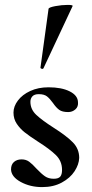

<svg xmlns="http://www.w3.org/2000/svg" viewBox="-20 -752 376 783"><path d="M25 -61Q25 -81 37 -91.5Q49 -102 68 -102Q86 -102 99 -92.5Q112 -83 129 -64Q149 -43 163.5 -33Q178 -23 199 -23Q218 -23 225.5 -31.5Q233 -40 233 -59Q233 -95 208 -119.5Q183 -144 134 -175Q100 -197 81 -212Q62 -227 48.5 -247Q35 -267 35 -293Q35 -318 53 -342Q71 -366 103.5 -381Q136 -396 178 -396Q231 -396 264 -379.5Q297 -363 298 -336Q300 -317 287.5 -306Q275 -295 258 -295Q234 -295 221.5 -304Q209 -313 196 -332Q183 -350 171.5 -359Q160 -368 138 -368Q120 -368 112 -359Q104 -350 104 -337Q104 -306 128 -283.5Q152 -261 199 -231Q251 -198 277 -171.5Q303 -145 303 -108Q302 -81 284 -53.5Q266 -26 232 -7.5Q198 11 152 11Q103 11 64.5 -10Q26 -31 25 -61ZM153 -471Q150 -471 147 -473Q144 -475 145 -476L178 -716Q179 -722 205.5 -727Q232 -732 256 -732Q279 -732 276 -727L157 -473Q155 -471 153 -471Z"/></svg>

Font: Cormorant Upright
Style: Bold
Weight: 700
Designer: Christian Thalmann (Catharsis Fonts)
Foundry: Catharsis Fonts
Version: Version 3.302